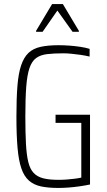

<svg xmlns="http://www.w3.org/2000/svg" viewBox="-20 -919 527 947"><path d="M268 8Q218 8 182.5 0.5Q147 -7 123 -28Q99 -49 85.5 -88Q72 -127 66.5 -190Q61 -253 61 -344Q61 -434 66 -496Q71 -558 84.5 -597.5Q98 -637 121 -658.5Q144 -680 180.5 -688Q217 -696 269 -696Q295 -696 322.5 -694Q350 -692 376.5 -688Q403 -684 422 -678V-640Q401 -645 377 -648.5Q353 -652 331 -654Q309 -656 292 -656Q245 -656 212 -652Q179 -648 158 -632.5Q137 -617 125.5 -583.5Q114 -550 109.5 -492Q105 -434 105 -344Q105 -265 108 -210Q111 -155 119.5 -120Q128 -85 146 -66Q164 -47 193.5 -39.5Q223 -32 268 -32Q288 -32 308.5 -33.5Q329 -35 348.5 -37.5Q368 -40 381 -43V-313H254V-353H424V-9Q400 -4 372.5 0Q345 4 318 6Q291 8 268 8ZM158 -762V-767L237 -899H290L369 -767V-762H338L263 -867L190 -762Z"/></svg>

Font: Saira Condensed ExtraLight
Style: Regular
Weight: 250
Width: 3
Designer: Hector Gatti with collaboration of the Omnibus-Type team
Foundry: Omnibus-Type
Version: Version 1.101